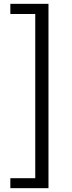

<svg xmlns="http://www.w3.org/2000/svg" viewBox="-20 -812 378 1002"><path d="M34 170H233V-792H34V-739H164V118H34Z"/></svg>

Font: Noto Sans CJK SC
Style: Regular
Weight: 400
Designer: Ryoko NISHIZUKA 西塚涼子 (kana, bopomofo & ideographs); Paul D. Hunt (Latin, Greek & Cyrillic); Sandoll Communications 산돌커뮤니
Foundry: Adobe
Version: Version 2.004;hotconv 1.0.118;makeotfexe 2.5.65603